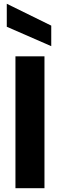

<svg xmlns="http://www.w3.org/2000/svg" viewBox="-20 -999 317 1019"><path d="M16 -979 252 -863V-754L16 -857ZM62 -700H216V0H62Z"/></svg>

Font: Albert Sans ExtraBold
Style: Regular
Weight: 800
Designer: Andreas Rasmussen
Foundry: a.Foundry
Version: Version 1.025